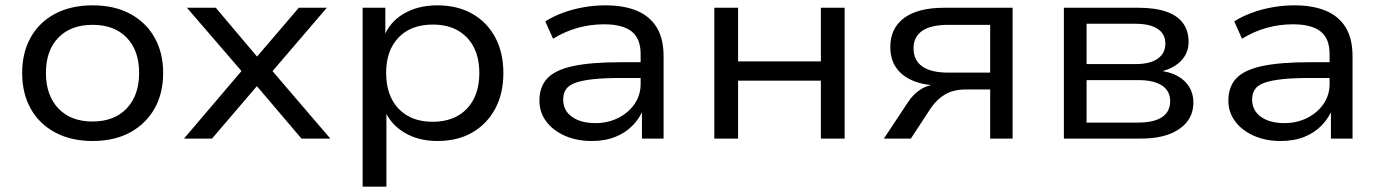

<svg xmlns="http://www.w3.org/2000/svg" viewBox="-20 -519 5179 719"><path d="M327 9Q246 9 186.5 -23Q127 -55 95 -112Q63 -169 63 -246Q63 -322 95 -379Q127 -436 186.5 -467.5Q246 -499 327 -499Q408 -499 467 -467.5Q526 -436 558.5 -379Q591 -322 591 -246Q591 -169 558.5 -112Q526 -55 467 -23Q408 9 327 9ZM326 -64Q408 -64 454.5 -113Q501 -162 501 -246Q501 -330 454.5 -378Q408 -426 327 -426Q245 -426 198.5 -378Q152 -330 152 -246Q152 -162 198.5 -113Q245 -64 326 -64Z M669 0 904 -276 905 -229 680 -490H788L952 -296H933L1099 -490H1204L982 -231L983 -273L1217 0H1109L933 -207H951L774 0Z M1338 180V-490H1423V-379H1417Q1438 -436 1491.5 -467.5Q1545 -499 1618 -499Q1693 -499 1748.5 -467.5Q1804 -436 1834.5 -379Q1865 -322 1865 -245Q1865 -169 1834.5 -112Q1804 -55 1749 -23Q1694 9 1618 9Q1546 9 1493.5 -23Q1441 -55 1420 -108H1427V180ZM1600 -63Q1682 -63 1728.5 -112Q1775 -161 1775 -246Q1775 -330 1728.5 -378.5Q1682 -427 1601 -427Q1519 -427 1472.5 -378.5Q1426 -330 1426 -246Q1426 -161 1472.5 -112Q1519 -63 1600 -63Z M2196 9Q2139 9 2094.5 -11Q2050 -31 2025 -65Q2000 -99 2000 -142Q2000 -194 2029.5 -225.5Q2059 -257 2126 -271.5Q2193 -286 2304 -286H2394V-227H2307Q2244 -227 2202 -222.5Q2160 -218 2135 -209Q2110 -200 2099.5 -184.5Q2089 -169 2089 -146Q2089 -105 2122 -81.5Q2155 -58 2210 -58Q2257 -58 2295.5 -77.5Q2334 -97 2356.5 -130Q2379 -163 2379 -204V-317Q2379 -375 2345 -401.5Q2311 -428 2242 -428Q2192 -428 2144.5 -415Q2097 -402 2051 -374L2022 -439Q2052 -458 2089 -471.5Q2126 -485 2166.5 -492Q2207 -499 2247 -499Q2317 -499 2365.5 -478.5Q2414 -458 2439.5 -416Q2465 -374 2465 -308V0H2384V-112H2390Q2376 -77 2349.5 -49.5Q2323 -22 2284.5 -6.5Q2246 9 2196 9Z M2655 0V-490H2744V-289H3054V-490H3143V0H3054V-217H2744V0Z M3290 0 3380 -136Q3400 -167 3429 -185Q3458 -203 3495 -203H3506L3502 -198Q3444 -199 3402 -215.5Q3360 -232 3337 -264Q3314 -296 3314 -343Q3314 -413 3365.5 -451.5Q3417 -490 3517 -490H3772V0H3688V-184H3598Q3552 -184 3521 -166.5Q3490 -149 3467 -116L3391 0ZM3532 -247H3688V-426H3532Q3466 -426 3433.5 -403.5Q3401 -381 3401 -338Q3401 -293 3434 -270Q3467 -247 3532 -247Z M3964 0V-490H4242Q4305 -490 4347 -475.5Q4389 -461 4410 -432.5Q4431 -404 4431 -362Q4431 -318 4399.5 -288Q4368 -258 4315 -249L4316 -255Q4359 -251 4388.5 -235Q4418 -219 4433.5 -193.5Q4449 -168 4449 -135Q4449 -73 4397 -36.5Q4345 0 4252 0ZM4049 -60H4243Q4300 -60 4331 -80Q4362 -100 4362 -140Q4362 -179 4331 -199Q4300 -219 4243 -219H4049ZM4049 -279H4232Q4286 -279 4315 -299Q4344 -319 4344 -356Q4344 -392 4315 -411Q4286 -430 4232 -430H4049Z M4776 9Q4719 9 4674.5 -11Q4630 -31 4605 -65Q4580 -99 4580 -142Q4580 -194 4609.5 -225.5Q4639 -257 4706 -271.5Q4773 -286 4884 -286H4974V-227H4887Q4824 -227 4782 -222.5Q4740 -218 4715 -209Q4690 -200 4679.5 -184.5Q4669 -169 4669 -146Q4669 -105 4702 -81.5Q4735 -58 4790 -58Q4837 -58 4875.5 -77.5Q4914 -97 4936.5 -130Q4959 -163 4959 -204V-317Q4959 -375 4925 -401.5Q4891 -428 4822 -428Q4772 -428 4724.5 -415Q4677 -402 4631 -374L4602 -439Q4632 -458 4669 -471.5Q4706 -485 4746.5 -492Q4787 -499 4827 -499Q4897 -499 4945.5 -478.5Q4994 -458 5019.5 -416Q5045 -374 5045 -308V0H4964V-112H4970Q4956 -77 4929.5 -49.5Q4903 -22 4864.5 -6.5Q4826 9 4776 9Z"/></svg>

Font: Nunito Sans 10pt SemiExpanded
Style: Regular
Weight: 400
Width: 6
Designer: Vernon Adams
Foundry: Vernon Adams
Version: Version 3.101;gftools[0.9.27]